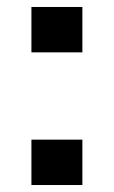

<svg xmlns="http://www.w3.org/2000/svg" viewBox="-20 -530 327 550"><path d="M70 -380V-510H216V-380ZM70 0V-130H216V0Z"/></svg>

Font: Saira Expanded SemiBold
Style: Regular
Weight: 600
Width: 7
Designer: Hector Gatti with collaboration of the Omnibus-Type team
Foundry: Omnibus-Type
Version: Version 1.100; ttfautohint (v1.8.3)